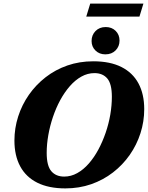

<svg xmlns="http://www.w3.org/2000/svg" viewBox="-20 -1030 820 1065"><path d="M239 -182Q239 -110 264.8 -80.2Q290.5 -50.5 336 -50.5Q374 -50.5 408.5 -69.8Q443 -89 472.5 -122.8Q502 -156.5 525.5 -200.2Q549 -244 566 -293.5Q583 -343 591.8 -394.2Q600.5 -445.5 600.5 -493Q600.5 -565 575 -594.8Q549.5 -624.5 504 -624.5Q466 -624.5 431.5 -605.2Q397 -586 367.5 -552.2Q338 -518.5 314.2 -474.8Q290.5 -431 273.8 -381.5Q257 -332 248 -280.8Q239 -229.5 239 -182ZM780 -424.5Q780 -356 759.2 -291.2Q738.5 -226.5 699.8 -171Q661 -115.5 606.8 -73.5Q552.5 -31.5 485.8 -8.2Q419 15 342.5 15Q250 15 187 -16.5Q124 -48 92 -107.5Q60 -167 60 -250.5Q60 -319 80.8 -383.8Q101.5 -448.5 140.2 -504Q179 -559.5 233 -601.5Q287 -643.5 353.8 -666.8Q420.5 -690 497.5 -690Q590.5 -690 653.2 -658.5Q716 -627 748 -567.5Q780 -508 780 -424.5ZM564.5 -728.5Q531 -728.5 509.5 -749.8Q488 -771 488 -802.5Q488 -835.5 509.8 -857.8Q531.5 -880 566.5 -880Q600 -880 621.5 -858.8Q643 -837.5 643 -805Q643 -772.5 621.2 -750.5Q599.5 -728.5 564.5 -728.5ZM458.5 -938 480.5 -1010H775.5L753.5 -938Z"/></svg>

Font: Newsreader 24pt ExtraBold
Style: Italic
Weight: 800
Italic angle: -17°
Designer: Hugues Gentile
Foundry: Production Type
Version: Version 1.003